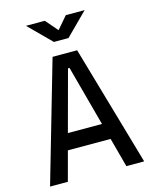

<svg xmlns="http://www.w3.org/2000/svg" viewBox="-131 -983 847 1068"><g transform="rotate(-15 293.0 -449.0)"><path d="M22 0H124.5L169.9 -168.9H416L461.4 0H564L363.8 -693.4H222.2ZM194.8 -261.7 288.6 -609.4H297.4L391.1 -261.7ZM251 -771.5H335L461.9 -898.4H353.5L293 -828.1L232.4 -898.4H124Z"/></g></svg>

Font: Cascadia Code PL
Style: Regular
Weight: 400
Monospace: yes
Designer: Aaron Bell
Foundry: Saja Typeworks
Version: Version 2404.023